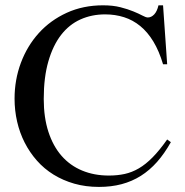

<svg xmlns="http://www.w3.org/2000/svg" viewBox="-20 -698 708 733"><path d="M632.3 -155.3Q607.9 -111.8 579.6 -79.8Q551.3 -47.9 517.6 -26.6Q483.9 -5.4 444.3 5.1Q404.8 15.6 357.9 15.6Q307.1 15.6 263.7 3.2Q220.2 -9.3 184.3 -31.5Q148.4 -53.7 120.8 -85Q93.3 -116.2 74.2 -153.6Q55.2 -190.9 45.4 -233.6Q35.6 -276.4 35.6 -321.3Q35.6 -393.6 59.8 -458.3Q84 -522.9 128.2 -571.8Q172.4 -620.6 234.9 -649.2Q297.4 -677.7 373.5 -677.7Q411.1 -677.7 439.7 -670.4Q468.3 -663.1 489 -654.5Q509.8 -646 523.4 -638.7Q537.1 -631.3 544.4 -631.3Q557.6 -631.3 568.6 -642.8Q579.6 -654.3 585 -677.7H602.5L618.2 -452.6H602.5Q587.4 -503.4 565.4 -539.6Q543.5 -575.7 515.4 -598.6Q487.3 -621.6 453.6 -632.3Q419.9 -643.1 381.3 -643.1Q330.1 -643.1 287.1 -623.8Q244.1 -604.5 213.1 -564.5Q182.1 -524.4 164.6 -463.6Q147 -402.8 147 -320.3Q147 -249.5 164.8 -194.8Q182.6 -140.1 215.1 -103Q247.6 -65.9 293.5 -46.9Q339.4 -27.8 395.5 -27.8Q428.2 -27.8 456.1 -33.9Q483.9 -40 510.3 -55.4Q536.6 -70.8 562.7 -97.4Q588.9 -124 618.2 -165.5Z"/></svg>

Font: Doulos SIL Compact
Style: Regular
Weight: 400
Designer: Walt Agee, Victor Gaultney, Peter Martin, Debbi Hosken
Foundry: SIL International
Version: Version 4.110; 2011; Maintenance release ; LnSpcTght